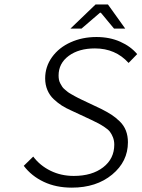

<svg xmlns="http://www.w3.org/2000/svg" viewBox="-20 -840 643 872"><path d="M299.8 -710 414.1 -819.8H470.2L548.8 -710H498L438 -782.2H434.1L350.1 -710ZM306.2 12.2Q234.4 12.2 178.7 -14.2Q123 -40.5 87.9 -86.9L130.9 -128.9Q161.6 -87.9 209.5 -64.5Q257.3 -41 314.9 -41Q397.9 -41 448.5 -80.1Q499 -119.1 499 -183.1Q499 -201.2 492.9 -216.6Q486.8 -231.9 479 -241.9Q471.2 -252 454.6 -262.9Q438 -273.9 427.2 -279.5Q416.5 -285.2 394 -295.9L301.8 -338.9Q278.8 -349.1 260.7 -360.6Q242.7 -372.1 224.1 -389.4Q205.6 -406.7 195.3 -430.9Q185.1 -455.1 185.1 -483.9Q185.1 -537.1 216.3 -580.6Q247.6 -624 300.8 -647.9Q354 -671.9 418 -671.9Q478 -671.9 525.9 -650.6Q573.7 -629.4 603 -594.2L564 -554.2Q504.4 -620.1 411.1 -620.1Q337.9 -620.1 292 -586.2Q246.1 -552.2 246.1 -497.1Q246.1 -486.8 247.8 -477.8Q249.5 -468.8 254.2 -460.4Q258.8 -452.1 262.7 -446Q266.6 -439.9 274.9 -433.1Q283.2 -426.3 287.8 -422.4Q292.5 -418.5 303.5 -412.4Q314.5 -406.2 318.6 -403.8Q322.8 -401.4 335.2 -395Q347.7 -388.7 351.1 -387.2L439.9 -345.2Q467.8 -331.1 486.6 -318.8Q505.4 -306.6 523.9 -288.6Q542.5 -270.5 551.8 -246.8Q561 -223.1 561 -193.8Q561 -106.4 489.3 -47.1Q417.5 12.2 306.2 12.2Z"/></svg>

Font: Office Code Pro D Light Italic
Style: Regular
Weight: 300
Italic angle: -9°
Designer: Nathan Rutzky & Paul D. Hunt
Foundry: Adobe Systems Incorporated
Version: Version 1.004;PS 001.004;hotconv 1.0.70;makeotf.lib2.5.58329